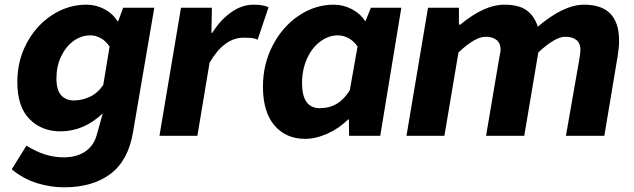

<svg xmlns="http://www.w3.org/2000/svg" viewBox="-20 -580 2707 820"><path d="M30 143 93 42Q172 92 251 92Q307 92 343.5 67.5Q380 43 393 -3L419 -96Q338 -19 238 -19Q158 -19 106 -71.5Q54 -124 54 -230Q54 -321 94.5 -396.5Q135 -472 203 -516Q271 -560 349 -560Q390 -560 426 -541Q462 -522 481 -490H485L506 -547H639L548 -15Q528 105 452 162.5Q376 220 253 220Q197 220 139 202.5Q81 185 30 143ZM421 -217 448 -381Q432 -405 410.5 -417Q389 -429 366 -429Q327 -429 294 -405Q261 -381 241 -339Q221 -297 221 -245Q221 -196 241 -173.5Q261 -151 295 -151Q329 -151 362.5 -166Q396 -181 421 -217Z M753 -547H885L883 -440H887Q920 -494 966.5 -527Q1013 -560 1062 -560Q1105 -560 1127 -549L1080 -410Q1070 -416 1056 -417.5Q1042 -419 1020 -419Q937 -419 875 -312L823 0H661Z M1103 -210Q1103 -306 1145 -386.5Q1187 -467 1256.5 -513.5Q1326 -560 1405 -560Q1446 -560 1482.5 -541Q1519 -522 1539 -490H1541L1564 -547H1694L1604 0H1471L1470 -70H1467Q1429 -32 1379 -9.5Q1329 13 1283 13Q1201 13 1152 -44.5Q1103 -102 1103 -210ZM1474 -195 1507 -381Q1492 -404 1469.5 -416.5Q1447 -429 1423 -429Q1383 -429 1347.5 -402.5Q1312 -376 1291 -329Q1270 -282 1270 -225Q1270 -118 1346 -118Q1428 -118 1474 -195Z M1808 -547H1940V-475H1946Q2049 -560 2133 -560Q2196 -560 2229 -536Q2262 -512 2277 -466Q2387 -560 2475 -560Q2624 -560 2624 -406Q2624 -377 2618 -341L2561 0H2397L2453 -320Q2459 -354 2459 -366Q2459 -395 2442 -409Q2425 -423 2394 -423Q2351 -423 2279 -356L2219 0H2056L2110 -320L2114 -342Q2118 -362 2118 -368Q2118 -395 2101 -409Q2084 -423 2054 -423Q2009 -423 1938 -356L1878 0H1716Z"/></svg>

Font: Nebula Sans Bold
Style: Regular
Weight: 700
Italic angle: -9°
Designer: Paul D. Hunt for Adobe (as Source Sans)
Foundry: Nebula Entertainment & Broadcasting LLC
Version: Version 1.010